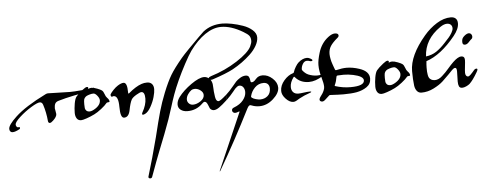

<svg xmlns="http://www.w3.org/2000/svg" viewBox="-270 -1314 6027 2380"><g transform="rotate(-5 2743.0 -124.0)"><path d="M-142 74Q-159 74 -169.5 62Q-180 50 -180 30Q-180 -19 -76 -116Q46 -231 307 -360Q323 -368 336 -368Q394 -368 469.5 -364.5Q545 -361 610 -361Q659 -361 753 -369.5Q847 -378 908 -389L909 -356Q634 -316 459 -264Q428 -255 416.5 -233.5Q405 -212 405 -175Q405 -167 411 -141Q417 -115 417 -103Q417 -69 371 -26Q345 0 328 0Q309 0 306 -27Q297 -132 265 -231Q254 -265 226 -265Q195 -265 116.5 -217Q38 -169 -29 -108Q-96 -47 -96 -17Q-96 -2 -87.5 9Q-79 20 -68 20Q-66 20 -60 18Q-53 16 -49 21Q-45 26 -46.5 33.5Q-48 41 -54 44Q-108 74 -142 74Z M718 0Q682 0 664 -27.5Q646 -55 646 -97Q646 -153 656.5 -213Q667 -273 686 -297Q709 -326 768 -373Q807 -404 824 -404Q840 -404 840 -391Q840 -383 836 -378Q860 -389 879 -389Q907 -389 950.5 -372Q994 -355 1006 -345Q1024 -331 1036 -295Q1045 -266 1062 -249Q1088 -223 1088 -202Q1088 -196 1086 -194.5Q1084 -193 1076 -193Q1054 -193 1047 -183Q1026 -156 975.5 -116.5Q925 -77 886 -58Q835 -33 786 -16.5Q737 0 718 0ZM833 -99Q861 -99 904.5 -127Q948 -155 963 -190Q970 -208 970 -226Q970 -252 944.5 -284Q919 -316 897 -316Q873 -316 842 -306Q811 -296 801 -287Q782 -271 777.5 -253Q773 -235 773 -193Q773 -161 775.5 -144Q778 -127 792 -113Q806 -99 833 -99Z M1251 15Q1204 15 1204 -122Q1204 -262 1145 -262Q1135 -262 1127 -257Q1122 -254 1116 -259.5Q1110 -265 1108.5 -273Q1107 -281 1110 -289Q1121 -309 1150.5 -340Q1180 -371 1209 -389Q1252 -416 1281 -416Q1327 -416 1327 -295V-286Q1327 -280 1331 -278.5Q1335 -277 1339 -281Q1429 -358 1503 -383Q1534 -394 1571 -394Q1610 -394 1631.5 -370.5Q1653 -347 1653 -305Q1653 -267 1636 -207Q1619 -147 1586 -88Q1553 -29 1516 -10Q1505 -4 1497 -2Q1481 2 1477.5 -6.5Q1474 -15 1482 -29Q1534 -120 1534 -198Q1534 -282 1491 -282Q1473 -282 1426 -254Q1379 -226 1365 -201Q1343 -160 1326 -71Q1309 15 1251 15Z M1532 779Q1528 790 1515.5 792.5Q1503 795 1493.5 788.5Q1484 782 1487 771Q1556 544 1622 290Q1671 88 1702.5 -23Q1734 -134 1781 -251Q1835 -385 1881.5 -462.5Q1928 -540 2028 -660Q2057 -695 2129.5 -769Q2202 -843 2260 -900.5Q2318 -958 2325 -963Q2424 -1041 2564 -1041Q2614 -1041 2681.5 -1028Q2749 -1015 2818 -991Q2887 -967 2934 -925.5Q2981 -884 2981 -834Q2981 -784 2950.5 -730Q2920 -676 2869 -627.5Q2818 -579 2761.5 -538.5Q2705 -498 2645 -465Q2562 -420 2384 -361Q2365 -355 2349.5 -362Q2334 -369 2338.5 -382.5Q2343 -396 2370 -404Q2548 -459 2697 -555Q2846 -651 2884 -728Q2904 -770 2904 -797Q2904 -837 2886.5 -860Q2869 -883 2816 -914Q2670 -1001 2544 -1001Q2446 -1001 2345 -932Q2244 -863 2154 -739Q2119 -690 2063.5 -586Q2008 -482 1967 -392Q1922 -293 1895 -217.5Q1868 -142 1842.5 -58.5Q1817 25 1796 84Q1737 249 1647 472Q1611 562 1532 779Z M2367 19Q2352 19 2338 10.5Q2324 2 2318 -10Q2317 -11 2306 -40Q2295 -69 2285 -81.5Q2275 -94 2260 -94Q2250 -94 2232 -76Q2153 3 2042 3Q1991 3 1958 -21.5Q1925 -46 1925 -88Q1925 -133 1959 -180Q2018 -258 2118.5 -329Q2219 -400 2281 -400Q2316 -400 2348 -373Q2362 -360 2370.5 -339.5Q2379 -319 2381 -303.5Q2383 -288 2384.5 -256Q2386 -224 2387 -211Q2394 -128 2407 -106Q2418 -87 2435 -87Q2457 -87 2532 -155V-89Q2473 -34 2434.5 -7.5Q2396 19 2367 19ZM2116 -71Q2162 -71 2211 -104Q2258 -136 2258 -179Q2258 -213 2224.5 -238.5Q2191 -264 2154 -264Q2128 -264 2113 -254Q2088 -237 2066.5 -205Q2045 -173 2045 -140Q2045 -112 2065.5 -91.5Q2086 -71 2116 -71Z M2381 776Q2375 786 2374 781Q2373 778 2375 774Q2577 308 2681 71Q2684 66 2681.5 63.5Q2679 61 2673 64Q2645 76 2627 76Q2614 76 2602.5 66.5Q2591 57 2591 41Q2591 18 2619 8Q2695 -21 2734.5 -70.5Q2774 -120 2774 -171Q2774 -207 2756 -231.5Q2738 -256 2707 -256Q2694 -256 2679 -245Q2664 -234 2654 -223Q2644 -212 2627 -190Q2589 -142 2533 -89V-155Q2580 -197 2628 -256Q2656 -291 2674 -310.5Q2692 -330 2727 -351.5Q2762 -373 2796 -373Q2825 -373 2836 -354.5Q2847 -336 2850 -301Q2851 -284 2868 -284Q2882 -284 2901 -300Q2911 -308 2924 -324Q2954 -358 3005 -358Q3071 -358 3128.5 -305.5Q3186 -253 3186 -190Q3186 -121 3107 -50.5Q3028 20 2934 20Q2885 20 2842 3Q2827 -3 2820 -3Q2803 -3 2784 33Q2584 429 2381 776ZM2952 -63Q3006 -63 3044 -95.5Q3082 -128 3082 -188Q3082 -222 3063.5 -242.5Q3045 -263 3009 -263Q2946 -263 2901.5 -218.5Q2857 -174 2842 -114Q2838 -101 2852 -92Q2867 -80 2898 -71.5Q2929 -63 2952 -63Z M3357 3Q3312 3 3265.5 -46Q3219 -95 3219 -145Q3219 -213 3271 -273.5Q3323 -334 3385 -352Q3394 -354 3396 -363Q3406 -396 3427 -430Q3448 -464 3463 -477Q3517 -526 3573 -526Q3589 -526 3613.5 -514Q3638 -502 3638 -491Q3638 -480 3619 -480Q3611 -480 3601 -484Q3588 -490 3570 -490Q3537 -490 3517 -456.5Q3497 -423 3497 -389Q3497 -378 3521.5 -354Q3546 -330 3570 -320Q3626 -297 3680 -297Q3705 -297 3739 -303Q3756 -306 3756 -298Q3756 -291 3745 -284Q3655 -226 3573 -226Q3465 -226 3402 -301Q3394 -312 3386 -301Q3342 -241 3342 -183Q3342 -143 3364.5 -118.5Q3387 -94 3429 -94Q3453 -94 3498 -100.5Q3543 -107 3573 -107Q3590 -107 3589.5 -101.5Q3589 -96 3573 -91Q3499 -66 3439 -33Q3432 -29 3420.5 -22Q3409 -15 3403 -11.5Q3397 -8 3388.5 -4Q3380 0 3372.5 1.5Q3365 3 3357 3Z M3757 8Q3725 40 3698 26Q3676 14 3687 -12Q3689 -19 3694 -25Q3714 -52 3724.5 -68Q3735 -84 3744.5 -107Q3754 -130 3754 -150Q3754 -192 3734 -259Q3707 -350 3707 -424Q3707 -483 3735 -575Q3770 -693 3861 -762Q3907 -797 3943 -797Q3980 -797 3986.5 -776.5Q3993 -756 3970 -739Q3910 -689 3883 -647Q3856 -605 3856 -549Q3856 -534 3858 -518Q3860 -502 3863.5 -485Q3867 -468 3870.5 -454.5Q3874 -441 3880.5 -423Q3887 -405 3890 -396Q3893 -387 3899.5 -370Q3906 -353 3907 -350Q3911 -340 3922 -343Q3996 -361 4051 -361Q4126 -361 4210 -333Q4331 -293 4331 -203Q4331 -137 4277.5 -99.5Q4224 -62 4150 -48Q4083 -36 3983 -36Q3929 -36 3823 -42Q3814 -43 3807 -38Q3784 -19 3757 8ZM4080 -117Q4252 -117 4252 -187Q4252 -238 4126 -265Q4064 -278 4008 -278Q3966 -278 3931 -275Q3921 -274 3918 -264Q3908 -201 3888 -161Q3882 -150 3891 -147Q3984 -117 4080 -117Z M4458 0Q4422 0 4404 -27.5Q4386 -55 4386 -97Q4386 -153 4396.5 -213Q4407 -273 4426 -297Q4449 -326 4508 -373Q4547 -404 4564 -404Q4580 -404 4580 -391Q4580 -383 4576 -378Q4600 -389 4619 -389Q4647 -389 4690.5 -372Q4734 -355 4746 -345Q4764 -331 4776 -295Q4785 -266 4802 -249Q4828 -223 4828 -202Q4828 -196 4826 -194.5Q4824 -193 4816 -193Q4794 -193 4787 -183Q4766 -156 4715.5 -116.5Q4665 -77 4626 -58Q4575 -33 4526 -16.5Q4477 0 4458 0ZM4573 -99Q4601 -99 4644.5 -127Q4688 -155 4703 -190Q4710 -208 4710 -226Q4710 -252 4684.5 -284Q4659 -316 4637 -316Q4613 -316 4582 -306Q4551 -296 4541 -287Q4522 -271 4517.5 -253Q4513 -235 4513 -193Q4513 -161 4515.5 -144Q4518 -127 4532 -113Q4546 -99 4573 -99Z M4951 27Q4916 27 4894.5 1Q4873 -25 4867 -66Q4857 -142 4857 -249Q4857 -442 5056 -676Q5127 -760 5216 -815.5Q5305 -871 5392 -871Q5431 -871 5453 -850.5Q5475 -830 5475 -789Q5475 -720 5407 -636Q5228 -416 5045 -356Q5040 -309 5040 -276Q5040 -245 5041 -226Q5042 -207 5046.5 -183Q5051 -159 5060 -145.5Q5069 -132 5086.5 -122.5Q5104 -113 5129 -113Q5177 -113 5222 -155V-89Q5178 -48 5103.5 -10.5Q5029 27 4951 27ZM5045 -415Q5119 -424 5174.5 -461Q5230 -498 5286 -559Q5325 -601 5344.5 -623Q5364 -645 5383.5 -678Q5403 -711 5403 -735Q5403 -763 5385.5 -779.5Q5368 -796 5338 -796Q5301 -796 5254 -764Q5055 -628 5045 -415Z M5538 -518Q5508 -518 5508 -554Q5508 -574 5512 -587Q5518 -609 5546.5 -632Q5575 -655 5599 -655Q5616 -655 5627 -641.5Q5638 -628 5638 -610Q5638 -591 5626 -582Q5613 -572 5592 -549Q5566 -518 5538 -518ZM5458 11Q5429 11 5419 -11Q5409 -33 5409 -71Q5409 -94 5410.5 -130.5Q5412 -167 5412 -198Q5412 -242 5392 -242Q5375 -242 5354 -221Q5312 -175 5222 -89V-155Q5268 -196 5304 -239Q5385 -334 5432 -361Q5460 -377 5478 -377Q5522 -377 5522 -330Q5522 -305 5515.5 -252Q5509 -199 5509 -170Q5509 -149 5518.5 -135.5Q5528 -122 5542 -122Q5556 -122 5575 -141Q5602 -168 5622 -193Q5636 -210 5654 -210Q5666 -210 5666 -198Q5666 -189 5652 -165Q5596 -69 5552 -28Q5537 -15 5509 -2Q5481 11 5458 11Z"/></g></svg>

Font: Joscelyn
Style: Regular
Weight: 400
Designer: Peter S. Baker
Version: Version 1.012